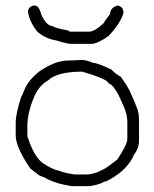

<svg xmlns="http://www.w3.org/2000/svg" viewBox="-20 -666 540 675"><path d="M267.6 -455.1Q283.7 -455.1 306.6 -445.3Q320.8 -445.3 371.1 -421.9Q387.2 -404.8 404.3 -396.5Q433.6 -356.4 441.4 -334Q453.1 -310.5 464.8 -277.3Q468.8 -261.7 468.8 -244.1V-173.8Q468.8 -143.6 451.2 -123Q437 -86.4 396.5 -54.7Q357.9 -27.3 345.7 -27.3Q335.9 -18.6 296.9 -11.7H230.5Q169.9 -21.5 134.8 -43Q113.8 -48.8 107.4 -58.6Q104.5 -58.6 85.9 -74.2Q35.2 -149.9 35.2 -189.5V-234.4Q35.2 -266.1 54.7 -326.2Q56.6 -326.2 66.4 -351.6Q80.1 -384.3 117.2 -414.1Q173.3 -453.1 218.8 -453.1Q256.3 -455.1 267.6 -455.1ZM76.2 -222.7V-187.5Q100.6 -109.9 134.8 -89.8Q161.1 -73.2 177.7 -68.4L203.1 -60.5Q215.8 -56.6 242.2 -52.7H291Q322.8 -58.1 337.9 -68.4Q345.7 -68.4 392.6 -105.5Q427.7 -158.2 427.7 -177.7V-234.4Q427.7 -268.1 410.2 -302.7Q381.8 -369.1 361.3 -373Q361.3 -386.7 269.5 -414.1Q180.2 -414.1 148.4 -382.8Q115.7 -364.3 99.6 -324.2Q76.2 -269.5 76.2 -222.7ZM101.6 -646.5Q117.2 -646.5 125 -615.2Q143.1 -574.2 166 -574.2Q169.4 -567.9 220.7 -558.6Q220.7 -554.7 230.5 -554.7H293Q313 -554.7 345.7 -585.9Q345.7 -588.9 367.2 -617.2Q367.2 -638.2 392.6 -646.5H394.5Q414.1 -641.6 414.1 -621.1Q405.8 -586.9 361.3 -539.1Q321.8 -511.7 300.8 -511.7H230.5Q216.8 -511.7 179.7 -523.4Q139.2 -529.8 111.3 -554.7Q83 -589.4 78.1 -627Q84 -646.5 101.6 -646.5Z"/></svg>

Font: CEF Fonts CJK Mono
Style: Regular
Weight: 400
Designer: PartyBoss (派对大魔王)
Version: Release 2.25